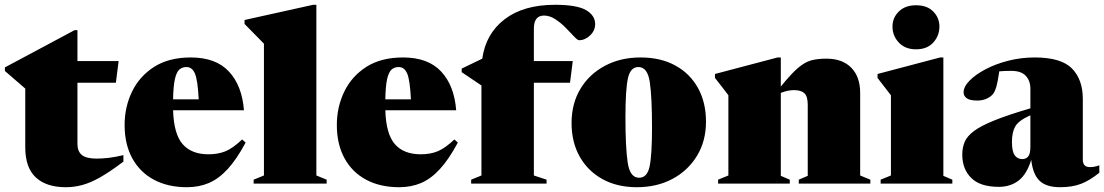

<svg xmlns="http://www.w3.org/2000/svg" viewBox="-22 -767 4612 802"><path d="M301.5 -165.5Q301.5 -134.5 320.2 -119.5Q339 -104.5 381 -104.5Q404.5 -104.5 431 -107.5Q457.5 -110.5 493.5 -119V-92Q437.5 -49.5 396.2 -26.2Q355 -3 321 6Q287 15 253 15Q171.5 15 127.5 -26Q83.5 -67 83.5 -151.5V-397L-1.5 -470.5V-485.5L289.5 -641H301.5V-512H473.5L462 -421.5H301.5Z M775 -527Q879.5 -527 934.2 -468.2Q989 -409.5 997 -306.5H701Q704 -207 741 -164.8Q778 -122.5 849 -122.5Q889 -122.5 920 -135.2Q951 -148 989.5 -184.5L1004 -171.5Q966.5 -101.5 929 -60.8Q891.5 -20 850.2 -2.5Q809 15 759 15Q679.5 15 621 -16.2Q562.5 -47.5 530.5 -106Q498.5 -164.5 498.5 -245Q498.5 -320 529.5 -384.2Q560.5 -448.5 622 -487.8Q683.5 -527 775 -527ZM757 -487Q739.5 -487 727.5 -476.8Q715.5 -466.5 708.8 -437.5Q702 -408.5 701 -352H808Q804 -432.5 792.2 -459.8Q780.5 -487 757 -487Z M1299.5 -34 1342.5 -16.5V0H1037.5V-16.5L1080.5 -34V-584.5L999.5 -667V-683.5L1286 -747H1299.5Z M1661.5 -527Q1766 -527 1820.8 -468.2Q1875.5 -409.5 1883.5 -306.5H1587.5Q1590.5 -207 1627.5 -164.8Q1664.5 -122.5 1735.5 -122.5Q1775.5 -122.5 1806.5 -135.2Q1837.5 -148 1876 -184.5L1890.5 -171.5Q1853 -101.5 1815.5 -60.8Q1778 -20 1736.8 -2.5Q1695.5 15 1645.5 15Q1566 15 1507.5 -16.2Q1449 -47.5 1417 -106Q1385 -164.5 1385 -245Q1385 -320 1416 -384.2Q1447 -448.5 1508.5 -487.8Q1570 -527 1661.5 -527ZM1643.5 -487Q1626 -487 1614 -476.8Q1602 -466.5 1595.2 -437.5Q1588.5 -408.5 1587.5 -352H1694.5Q1690.5 -432.5 1678.8 -459.8Q1667 -487 1643.5 -487Z M2208 -34 2261 -16.5V0H1946V-16.5L1989 -34V-410L1906.5 -465.5V-480.5L1992.5 -522Q2007 -626 2085.8 -686.5Q2164.5 -747 2296.5 -747Q2387.5 -747 2425.8 -724.8Q2464 -702.5 2464 -666.5Q2464 -639 2442.8 -619Q2421.5 -599 2397 -599Q2390.5 -599 2376 -614.5Q2361.5 -630 2341.5 -650.5Q2321.5 -671 2298 -686.5Q2274.5 -702 2250.5 -702Q2208 -702 2208 -647.5V-512H2370.5L2359 -421.5H2208Z M2638.5 15Q2555.5 15 2494.2 -19Q2433 -53 2399.2 -113.2Q2365.5 -173.5 2365.5 -253Q2365.5 -334.5 2402.5 -396Q2439.5 -457.5 2504.8 -492.2Q2570 -527 2653.5 -527Q2738 -527 2799.2 -493.2Q2860.5 -459.5 2893.8 -399Q2927 -338.5 2927 -259Q2927 -177.5 2889.2 -115.8Q2851.5 -54 2786.5 -19.5Q2721.5 15 2638.5 15ZM2647.5 -24.5Q2681.5 -24.5 2691.5 -72Q2701.5 -119.5 2701.5 -235.5Q2701.5 -361.5 2692.2 -424.2Q2683 -487 2644.5 -487Q2611 -487 2600.8 -439.5Q2590.5 -392 2590.5 -276.5Q2590.5 -150.5 2600 -87.5Q2609.5 -24.5 2647.5 -24.5Z M3314.5 -16.5 3352 -32.5V-329Q3352 -364.5 3338 -377.5Q3324 -390.5 3295 -390.5Q3282.5 -390.5 3269.2 -388Q3256 -385.5 3239.5 -379V-32.5L3277 -16.5V0H2977.5V-16.5L3020.5 -34V-369Q3012 -380.5 2996.2 -401Q2980.5 -421.5 2964.5 -441.5V-458L3226 -527H3239.5V-405.5Q3282 -458 3310.8 -482.8Q3339.5 -507.5 3366.2 -514.8Q3393 -522 3430 -522Q3497 -522 3534 -484Q3571 -446 3571 -378.5V-34L3613.5 -16.5V0H3314.5Z M3804.5 -561Q3759 -561 3732.5 -589.2Q3706 -617.5 3706 -656Q3706 -693 3732.5 -719Q3759 -745 3804.5 -745Q3850.5 -745 3876.2 -719Q3902 -693 3902 -656Q3902 -617.5 3876.2 -589.2Q3850.5 -561 3804.5 -561ZM3918.5 -527V-32.5L3956 -16.5V0H3656.5V-16.5L3699.5 -34V-369L3643.5 -441.5V-458L3905 -527Z M4570 -45.5Q4530.5 -13.5 4493.8 0.8Q4457 15 4406.5 15Q4349 15 4320.8 -11.5Q4292.5 -38 4285.5 -99.5Q4267 -39 4232.8 -12.8Q4198.5 13.5 4150.5 13.5Q4072 13.5 4034.8 -23.8Q3997.5 -61 3997.5 -121Q3997.5 -150.5 4007.5 -174.2Q4017.5 -198 4046.5 -219.8Q4075.5 -241.5 4132 -264.2Q4188.5 -287 4282 -314.5V-396Q4282 -430 4262.5 -450.5Q4243 -471 4202.5 -471Q4173 -471 4152 -469Q4145.5 -424 4140.2 -405.8Q4135 -387.5 4127.5 -376.5Q4118.5 -364 4100.8 -355.5Q4083 -347 4060 -347Q4029.5 -347 4016.2 -356.5Q4003 -366 4003 -381Q4003 -404.5 4027.5 -429.8Q4052 -455 4093.8 -477.2Q4135.5 -499.5 4189 -513.2Q4242.5 -527 4300 -527Q4410.5 -527 4455.8 -480.8Q4501 -434.5 4501 -354V-100Q4501 -69 4530.5 -69Q4550 -69 4570 -76.5ZM4205 -174.5Q4205 -135 4216.2 -118.8Q4227.5 -102.5 4248.5 -102.5Q4264 -102.5 4273 -113.5Q4282 -124.5 4282 -154.5V-285.5Q4233 -263.5 4219 -239.2Q4205 -215 4205 -174.5Z"/></svg>

Font: Newsreader Display ExtraBold
Style: Regular
Weight: 800
Designer: Hugues Gentile
Foundry: Production Type
Version: Version 1.001